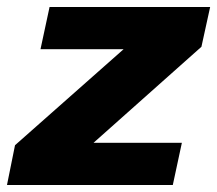

<svg xmlns="http://www.w3.org/2000/svg" viewBox="-29 -530 622 550"><path d="M-9 0 14 -114 325 -389H87L113 -510H573L548 -396L239 -121H492L466 0Z"/></svg>

Font: Saira SemiExpanded
Style: Bold Italic
Weight: 700
Width: 6
Italic angle: -12°
Designer: Hector Gatti with collaboration of the Omnibus-Type team
Foundry: Omnibus-Type
Version: Version 1.101